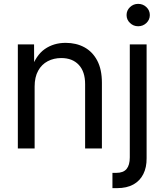

<svg xmlns="http://www.w3.org/2000/svg" viewBox="-20 -764 846 988"><path d="M158.2 -318.8V0H71.8V-535.6H155.3L155.8 -405.8H139.6Q164.6 -479.5 210.4 -511.5Q256.3 -543.5 317.9 -543.5Q372.1 -543.5 414.1 -520.8Q456.1 -498 480.2 -452.6Q504.4 -407.2 504.4 -337.9V0H418V-331.1Q418 -395.5 385.3 -430.4Q352.5 -465.3 295.4 -465.3Q256.8 -465.3 225.6 -449Q194.3 -432.6 176.3 -399.9Q158.2 -367.2 158.2 -318.8ZM647.9 -535.6H734.4V50.3Q734.9 97.2 717.5 131.8Q700.2 166.5 666.3 185.3Q632.3 204.1 582.5 204.1H558.6V125.5H578.6Q614.7 125.5 631.3 105.5Q647.9 85.4 647.9 45.9ZM690.9 -628.9Q666.5 -628.9 648.9 -645.8Q631.3 -662.6 631.3 -686.5Q631.3 -710.4 648.9 -727.3Q666.5 -744.1 690.9 -744.1Q715.8 -744.1 733.4 -727.3Q751 -710.4 751 -686.5Q751 -662.6 733.4 -645.8Q715.8 -628.9 690.9 -628.9Z"/></svg>

Font: Inter 20pt
Style: Regular
Weight: 400
Version: Version 4.001;git-66647c0bb